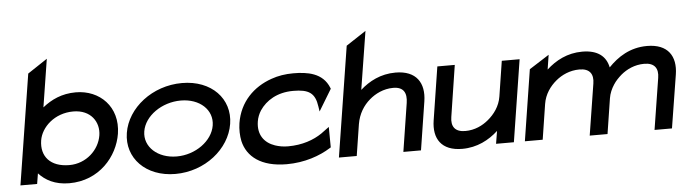

<svg xmlns="http://www.w3.org/2000/svg" viewBox="-44 -825 3602 1009"><g transform="rotate(-5 1757.0 -320.0)"><path d="M29 0H117L126 -55C160 -18 210 11 286 11C445 11 544 -108 563 -226C585 -367 487 -462 361 -462C287 -462 231 -435 185 -398L225 -651L121 -582ZM158 -226C169 -295 240 -363 339 -363C432 -363 476 -295 465 -226C453 -150 384 -84 295 -84C194 -84 145 -143 158 -226Z M610 -226C589 -95 690 11 846 11C1002 11 1134 -95 1155 -226C1176 -357 1077 -462 921 -462C765 -462 631 -357 610 -226ZM702 -226C715 -307 807 -371 907 -371C1007 -371 1076 -307 1063 -226C1050 -145 960 -80 861 -80C761 -80 689 -145 702 -226Z M1204 -226C1199 -193 1200 -160 1206 -131C1225 -48 1298 11 1433 11C1528 11 1609 -18 1666 -54L1671 -57L1670 -165L1628 -134C1584 -104 1524 -82 1448 -82C1423 -82 1401 -86 1380 -93C1324 -112 1290 -157 1301 -226C1304 -246 1312 -266 1323 -283C1356 -332 1415 -370 1500 -370C1582 -370 1615 -349 1625 -276L1629 -250L1698 -364L1696 -369C1664 -450 1582 -462 1508 -462C1467 -462 1428 -456 1392 -443C1297 -410 1222 -337 1204 -226Z M1709 0H1803L1829 -166C1838 -220 1865 -262 1899 -291C1929 -317 1973 -340 2025 -340C2080 -340 2097 -307 2089 -255L2049 0H2142L2182 -255C2197 -351 2154 -419 2044 -419C1965 -419 1904 -386 1857 -344L1906 -651L1801 -582Z M2222 -151C2207 -56 2249 11 2359 11C2438 11 2501 -23 2549 -67L2538 0H2632L2700 -432H2606L2577 -246C2569 -195 2539 -155 2505 -127C2475 -102 2434 -81 2383 -81C2328 -81 2308 -112 2316 -161L2358 -432H2266Z M2690 0H2784L2813 -186C2821 -237 2850 -277 2884 -305C2914 -330 2957 -351 3008 -351C3063 -351 3083 -320 3075 -271L3032 0H3126L3155 -186C3159 -212 3170 -236 3183 -256C3195 -275 3211 -291 3227 -305C3257 -330 3299 -351 3350 -351C3405 -351 3425 -320 3417 -271L3374 0H3466L3511 -281C3526 -376 3483 -443 3373 -443C3282 -443 3217 -399 3168 -348C3156 -407 3113 -443 3031 -443C2952 -443 2890 -409 2842 -365L2854 -442L2749 -375Z"/></g></svg>

Font: Charger Pro
Style: ExBdExtObl
Weight: 400
Designer: Jasper
Foundry: Cannot Into Space Fonts
Version: Version 1.09